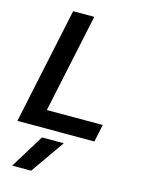

<svg xmlns="http://www.w3.org/2000/svg" viewBox="-139 -777 821 1115"><g transform="rotate(15 271.5 -220.0)"><path d="M158 -699H285L159 -105H495L473 0H10ZM173 56H304L162 259H48Z"/></g></svg>

Font: Prompt Medium
Style: Italic
Weight: 500
Italic angle: -12°
Designer: Katatrad Team
Foundry: CadsonDemak
Version: Version 1.001